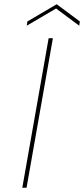

<svg xmlns="http://www.w3.org/2000/svg" viewBox="-20 -884 396 904"><path d="M244 -844 106 -763 109 -783 247 -864 356 -783 353 -763ZM229 -704 105 0H85L209 -704Z"/></svg>

Font: Fz Poppins Thin
Style: Italic
Weight: 100
Italic angle: -10°
Designer: Ninad Kale (Devanagari), Jonny Pinhorn (Latin)
Foundry: Indian Type Foundry
Version: Vit hóa bi Vntype.Com & FontZin.Com